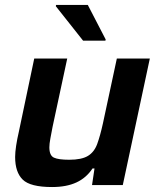

<svg xmlns="http://www.w3.org/2000/svg" viewBox="-20 -746 633 774"><path d="M190 8Q102 8 71.5 -22Q41 -52 41 -113Q41 -132 45 -158.5Q49 -185 56 -215L118 -510H251L192 -235Q187 -209 183 -187.5Q179 -166 179 -152Q179 -119 197.5 -110.5Q216 -102 259 -102Q309 -102 334.5 -117.5Q360 -133 372 -166Q384 -199 395 -249L451 -510H584L475 0H351L361 -67H353Q328 -29 288 -10.5Q248 8 190 8ZM315 -582 205 -721 206 -726H334L406 -587L405 -582Z"/></svg>

Font: Saira SemiBold
Style: Italic
Weight: 600
Italic angle: -12°
Designer: Hector Gatti with collaboration of the Omnibus-Type team
Foundry: Omnibus-Type
Version: Version 1.100; ttfautohint (v1.8.3)